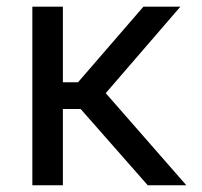

<svg xmlns="http://www.w3.org/2000/svg" viewBox="-20 -548 597 568"><path d="M166 -528.3V0H75.7V-528.3ZM513.7 -528.3 252.4 -225.6H135.7L122.1 -304.7H210.9L404.3 -528.3ZM417 0 206.5 -239.3 264.6 -304.7 531.2 0Z"/></svg>

Font: RobotoDEMO
Style: Regular
Weight: 400
Designer: Christian Robertson
Foundry: Google
Version: Version 2.136